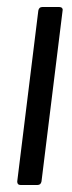

<svg xmlns="http://www.w3.org/2000/svg" viewBox="-20 -526 204 546"><path d="M29 -10 89 -496Q91 -506 100 -506H149Q154 -506 156.5 -503Q159 -500 158 -496L98 -10Q96 0 87 0H38Q29 0 29 -10Z"/></svg>

Font: Barlow Condensed
Style: Italic
Weight: 400
Width: 3
Italic angle: -7°
Designer: Jeremy Tribby
Foundry: Tribby Type
Version: Version 1.408